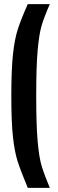

<svg xmlns="http://www.w3.org/2000/svg" viewBox="-20 -763 282 933"><path d="M35 -297Q35 -425 43 -499Q51 -573 66.5 -621Q82 -669 115 -743H222Q194 -679 182 -638Q170 -597 163 -519Q156 -441 156 -297Q156 -154 163 -75.5Q170 3 182.5 44Q195 85 222 150H115Q80 66 65.5 20.5Q51 -25 43 -97Q35 -169 35 -297Z"/></svg>

Font: Saira Ultra Condensed ExtraBold
Style: Regular
Weight: 800
Width: 1
Designer: Hector Gatti with collaboration of the Omnibus-Type team
Foundry: Omnibus-Type
Version: Version 1.001; ttfautohint (v1.8)